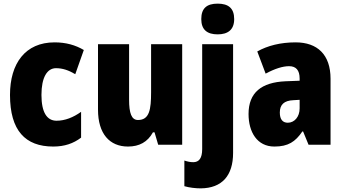

<svg xmlns="http://www.w3.org/2000/svg" viewBox="-20 -796 1892 1056"><path d="M273 10C335 10 384 -7 426 -39V-181C383 -150 337 -132 291 -132C238 -132 208 -178 208 -274C208 -370 239 -421 288 -421C324 -421 357 -410 394 -388L441 -521C395 -548 343 -563 280 -563C119 -563 35 -447 35 -274C35 -78 119 10 273 10Z M982 -553H811V-289C811 -194 802 -136 739 -136C703 -136 690 -174 690 -248V-553H519V-193C519 -60 583 10 684 10C746 10 792 -15 821 -68H830L850 0H982Z M1087 -691C1087 -632 1120 -607 1177 -607C1233 -607 1268 -632 1268 -691C1268 -751 1236 -776 1177 -776C1118 -776 1087 -751 1087 -691ZM1084 240C1202 239 1262 169 1262 45V-553H1092V24C1092 75 1074 96 1043 96C1027 96 1012 93 994 87V228C1021 236 1056 240 1084 240Z M1606 -563C1523 -563 1452 -545 1395 -513L1441 -391C1491 -418 1535 -432 1570 -432C1608 -432 1628 -410 1628 -364V-352L1550 -349C1418 -343 1347 -287 1347 -169C1347 -70 1394 10 1489 10C1565 10 1604 -16 1643 -73H1647L1677 0H1798V-363C1798 -496 1725 -563 1606 -563ZM1594 -245 1628 -247V-200C1628 -153 1599 -121 1563 -121C1535 -121 1519 -139 1519 -177C1519 -220 1542 -243 1594 -245Z"/></svg>

Font: Noto Sans Armenian Condensed Black
Style: Regular
Weight: 900
Width: 3
Designer: Monotype Design Team
Foundry: Monotype Imaging Inc.
Version: Version 2.008